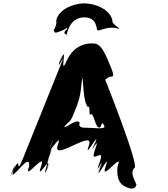

<svg xmlns="http://www.w3.org/2000/svg" viewBox="-20 -1080 988 1127"><path d="M374 -888C378 -898 394 -978 475 -978C557 -978 542 -901 554 -901C566 -901 604 -916 616 -916C646 -920 652 -917 676 -911C688 -911 665 -914 677 -914C677 -920 635 -941 640 -958C630 -1020 546 -1060 475 -1060C404 -1060 320 -1020 310 -958C315 -941 303 -914 295 -902C301 -890 301 -886 316 -890C343 -900 384 -912 374 -931C364 -939 375 -937 359 -937C355 -934 375 -920 375 -910C347 -888 359 -880 374 -876C380 -874 366 -864 374 -888ZM489 -330C467 -330 436 -331 448 -360C429 -389 361 -320 354 -336C365 -365 344 -304 356 -333C386 -375 390 -354 412 -411C423 -440 416 -421 428 -450C460 -536 452 -556 464 -630C475 -659 449 -601 461 -630C472 -614 465 -477 498 -450C509 -479 501 -382 513 -411C535 -413 539 -317 569 -333C580 -362 582 -365 594 -336C586 -320 541 -330 489 -330ZM514 -825C493 -825 415 -820 371 -722C325 -620 380 -830 339 -735C296 -636 374 -834 336 -733C297 -628 380 -807 336 -699C296 -599 157 -255 117 -155C65 -26 111 -193 57 -78C12 20 91 -178 58 -76C30 10 161 -203 151 -103C111 -3 257 -204 221 -103C186 -4 294 -195 255 -90C218 11 300 -191 257 -92C215 3 292 -218 256 -128C216 -28 324 -302 284 -202C247 -112 328 -335 286 -240C243 -141 320 -339 283 -238C244 -133 353 -325 319 -227C283 -125 538 -328 502 -227C467 -128 574 -332 538 -238C498 -138 576 -340 536 -240C491 -134 577 -311 538 -202C501 -101 602 -229 565 -128C525 -19 609 -198 564 -92C524 8 607 -190 567 -90C531 4 634 -201 600 -103C564 -1 710 -203 670 -103C660 -3 703 14 747 27C771 27 773 24 781 4C769 -29 742 -65 768 -93C806 -93 588 -636 596 -616C600 -604 600 -624 628 -630C652 -630 653 -636 610 -735C569 -830 545 -825 514 -825Z"/></svg>

Font: Hussar Przerywany
Style: Regular
Weight: 400
Foundry: Cannot Into Space Fonts
Version: Version 0.982